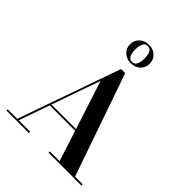

<svg xmlns="http://www.w3.org/2000/svg" viewBox="-275 -1174 1329 1329"><g transform="rotate(45 389.5 -510.0)"><path d="M205 -237.5V-250H512.5V-237.5ZM421 -764.5 682 -12.5H756.5V0H435V-12.5H530.5L338.5 -606L130.5 -12.5H242.5V0H22.5V-12.5H116L380.5 -764.5ZM399 -840Q356.5 -840 329.8 -866Q303 -892 303 -930Q303 -968.5 329.8 -994.2Q356.5 -1020 399 -1020Q442 -1020 468.5 -994.2Q495 -968.5 495 -930Q495 -892 468.5 -866Q442 -840 399 -840ZM399 -852.5Q416 -852.5 425.8 -862.8Q435.5 -873 439.8 -890.2Q444 -907.5 444 -930Q444 -952 439.8 -969.8Q435.5 -987.5 425.8 -997.5Q416 -1007.5 399 -1007.5Q382 -1007.5 372.2 -997.5Q362.5 -987.5 358.2 -969.8Q354 -952 354 -930Q354 -907.5 358.2 -890.2Q362.5 -873 372.2 -862.8Q382 -852.5 399 -852.5Z"/></g></svg>

Font: Bodoni Moda 18pt SemiBold
Style: Regular
Weight: 600
Designer: Owen Earl
Foundry: indestructible type
Version: Version 2.005